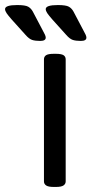

<svg xmlns="http://www.w3.org/2000/svg" viewBox="-72 -738 382 760"><path d="M141 2Q119 2 110.5 -4Q102 -10 102 -20V-503Q102 -514 110.5 -519.5Q119 -525 141 -525H149Q171 -525 179.5 -519.5Q188 -514 188 -503V-20Q188 -10 179.5 -4Q171 2 149 2ZM248 -576Q228 -576 216 -580Q204 -584 190 -600L136 -660Q121 -677 115 -686Q109 -695 109 -702Q109 -718 157 -718Q189 -718 200.5 -711.5Q212 -705 219 -692L259 -616Q264 -607 267 -600.5Q270 -594 270 -589Q270 -576 248 -576ZM87 -576Q67 -576 55 -580Q43 -584 29 -600L-25 -660Q-40 -677 -46 -686Q-52 -695 -52 -702Q-52 -718 -4 -718Q28 -718 39.5 -711.5Q51 -705 58 -692L98 -616Q103 -607 106 -600.5Q109 -594 109 -589Q109 -576 87 -576Z"/></svg>

Font: Asap Expanded
Style: Regular
Weight: 400
Width: 7
Designer: Pablo Cosgaya
Foundry: Omnibus-Type
Version: Version 3.001; ttfautohint (v1.8.4.7-5d5b)